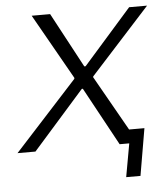

<svg xmlns="http://www.w3.org/2000/svg" viewBox="-68 -564 644 736"><g transform="rotate(-5 254.0 -196.0)"><path d="M-19 0H50L248 -224H252L374 0H411L388 128H443L474 -53H415L295 -265L296 -268L525 -520H456L270 -309H265L152 -520H81L223 -269V-265Z"/></g></svg>

Font: Fixel Display Light
Style: Italic
Weight: 300
Italic angle: -10°
Designer: AlfaBravo + MacPaw
Foundry: Kyrylo Tkachov, Marchela Mozhyna, Serhii Makarenko, Maria Weinstein, Zakhar Kryvoshyya
Version: Version 1.210;Glyphs 3.2 (3217)